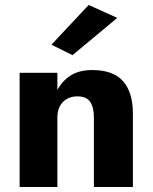

<svg xmlns="http://www.w3.org/2000/svg" viewBox="-20 -753 615 773"><path d="M211 -460H59V0H211ZM358 -280V0H515V-296Q515 -381 475.5 -426Q436 -471 351 -471Q294 -471 257.5 -444.5Q221 -418 203 -373.5Q185 -329 185 -274L211 -280Q211 -307 221 -325.5Q231 -344 249 -354.5Q267 -365 291 -365Q328 -365 343 -343Q358 -321 358 -280ZM452 -681 337 -733 187 -573 272 -531Z"/></svg>

Font: Glinicke Jost Bold
Style: Bold
Weight: 700
Version: Version 3.710